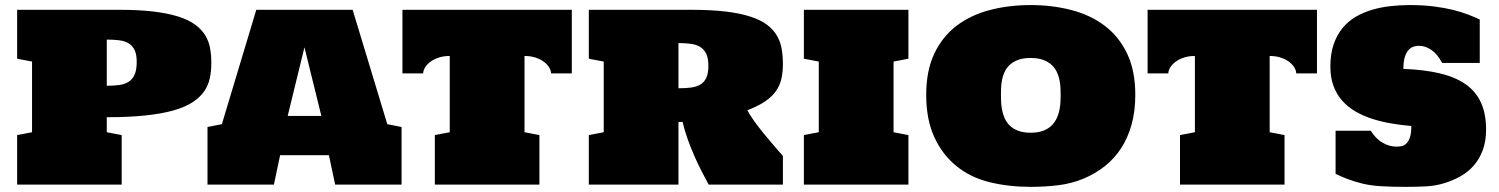

<svg xmlns="http://www.w3.org/2000/svg" viewBox="-20 -726 5895 755"><path d="M47.4 -687.5H447.3Q525.4 -687.5 582.8 -680.7Q640.1 -673.8 680.4 -661.1Q720.7 -648.4 746.3 -629.9Q772 -611.3 786.4 -588.1Q800.8 -564.9 805.9 -537.4Q811 -509.8 811 -478.5Q811 -446.3 804.9 -418Q798.8 -389.6 782.2 -366Q765.6 -342.3 736.6 -323.5Q707.5 -304.7 661.9 -291.7Q616.2 -278.8 551.8 -272Q487.3 -265.1 399.9 -265.1V-206.1L458.5 -194.8V0H47.4V-194.8L106 -206.1V-483.9L47.4 -495.1ZM399.9 -388.7Q426.8 -388.7 448.5 -391.6Q470.2 -394.5 485.6 -404.3Q501 -414.1 509.3 -432.6Q517.6 -451.2 517.6 -482.9Q517.6 -512.2 509.3 -529.3Q501 -546.4 485.6 -555.7Q470.2 -564.9 448.5 -567.6Q426.8 -570.3 399.9 -570.3Z M1297.9 0 1273.4 -115.7H1081.5L1057.1 0H795.9V-226.6L852.5 -237.8L987.8 -687.5H1366.7L1502.9 -237.8L1559.1 -226.6V0ZM1111.3 -270H1243.7L1177.2 -540Z M1748.5 -505.9Q1723.1 -505.9 1703.6 -499Q1684.1 -492.2 1670.9 -481.9Q1657.7 -471.7 1650.9 -459.7Q1644 -447.8 1644 -437.5H1562.5V-687.5H2228.5V-437.5H2147Q2147 -447.8 2140.1 -459.7Q2133.3 -471.7 2120.1 -481.9Q2106.9 -492.2 2087.4 -499Q2067.9 -505.9 2042.5 -505.9V-206.1L2101.1 -194.8V0H1689.9V-194.8L1748.5 -206.1Z M3058.6 0H2766.6Q2752.9 -25.4 2738.3 -54Q2723.6 -82.5 2710 -113.8Q2696.3 -145 2684.3 -178.2Q2672.4 -211.4 2664.1 -246.6H2647.9V0H2295.4V-194.8L2354 -206.1V-483.9L2295.4 -495.1V-687.5H2695.3Q2774.9 -687.5 2832.8 -680.7Q2890.6 -673.8 2930.9 -660.6Q2971.2 -647.5 2996.1 -628.7Q3021 -609.9 3034.9 -586.2Q3048.8 -562.5 3053.7 -534.2Q3058.6 -505.9 3058.6 -474.1Q3058.6 -441.9 3052.5 -415.5Q3046.4 -389.2 3030.8 -367.2Q3015.1 -345.2 2988 -326.9Q2960.9 -308.6 2918.9 -292.5Q2927.7 -274.9 2945.1 -250.7Q2962.4 -226.6 2982.9 -201.4Q3003.4 -176.3 3023.7 -152.8Q3043.9 -129.4 3058.6 -112.8ZM2647.9 -378.9Q2674.8 -378.9 2696.5 -381.6Q2718.3 -384.3 2733.6 -393.3Q2749 -402.3 2757.3 -419.9Q2765.6 -437.5 2765.6 -467.3Q2765.6 -496.6 2757.3 -514.2Q2749 -531.7 2733.6 -541.3Q2718.3 -550.8 2696.5 -553.7Q2674.8 -556.6 2647.9 -556.6Z M3141.1 -687.5H3552.2V-495.1L3493.7 -483.9V-206.1L3552.2 -194.8V0H3141.1V-194.8L3199.7 -206.1V-483.9L3141.1 -495.1Z M4032.7 8.8Q3946.8 8.8 3871.8 -9.5Q3796.9 -27.8 3741.5 -72.5Q3686 -117.2 3654.1 -186.5Q3622.1 -255.9 3622.1 -353Q3622.1 -448.2 3654.1 -515.4Q3686 -582.5 3741.7 -624.8Q3797.4 -667 3872.1 -686.5Q3946.8 -706.1 4032.7 -706.1Q4118.2 -706.1 4193.1 -686.5Q4268.1 -667 4324 -624.8Q4379.9 -582.5 4412.1 -515.4Q4444.3 -448.2 4444.3 -353Q4444.3 -288.6 4429.7 -236.1Q4415 -183.6 4388.4 -142.8Q4361.8 -102.1 4324.5 -72.5Q4287.1 -43 4241.2 -23.7Q4195.3 -4.4 4142.6 2.2Q4089.8 8.8 4032.7 8.8ZM4032.7 -498Q4003.9 -498 3984.1 -490.7Q3964.4 -483.4 3951.4 -471.7Q3938.5 -460 3931.2 -444.8Q3923.8 -429.7 3920.7 -413.8Q3917.5 -397.9 3916.7 -382.6Q3916 -367.2 3916 -355.5Q3916 -344.2 3916.5 -328.9Q3917 -313.5 3919.9 -296.6Q3922.9 -279.8 3929.7 -263.2Q3936.5 -246.6 3949.5 -233.4Q3962.4 -220.2 3982.7 -212.2Q4002.9 -204.1 4032.7 -204.1Q4062 -204.1 4082.3 -211.9Q4102.5 -219.7 4115.5 -232.7Q4128.4 -245.6 4135.7 -261.7Q4143.1 -277.8 4146.2 -294.2Q4149.4 -310.5 4150.1 -326.2Q4150.9 -341.8 4150.9 -353Q4150.9 -364.7 4150.1 -380.1Q4149.4 -395.5 4146.2 -411.6Q4143.1 -427.7 4135.7 -443.1Q4128.4 -458.5 4115.5 -470.7Q4102.5 -482.9 4082.3 -490.5Q4062 -498 4032.7 -498Z M4678.7 -505.9Q4653.3 -505.9 4633.8 -499Q4614.3 -492.2 4601.1 -481.9Q4587.9 -471.7 4581.1 -459.7Q4574.2 -447.8 4574.2 -437.5H4492.7V-687.5H5158.7V-437.5H5077.1Q5077.1 -447.8 5070.3 -459.7Q5063.5 -471.7 5050.3 -481.9Q5037.1 -492.2 5017.6 -499Q4998 -505.9 4972.7 -505.9V-206.1L5031.2 -194.8V0H4620.1V-194.8L4678.7 -206.1Z M5823.7 -216.3Q5823.7 -170.9 5810.8 -136Q5797.9 -101.1 5775.6 -75.4Q5753.4 -49.8 5722.9 -32.7Q5692.4 -15.6 5657.2 -5.1Q5622.1 5.4 5583.7 7.1Q5545.4 8.8 5507.3 8.8Q5454.6 8.8 5412.1 6.3Q5369.6 3.9 5336.2 -4.4Q5302.7 -12.7 5277.1 -22.7Q5251.5 -32.7 5231.9 -42.5V-211.9H5370.1Q5390.6 -179.7 5417 -164.6Q5443.4 -149.4 5471.2 -149.4Q5479.5 -149.4 5489.7 -150.9Q5500 -152.3 5508.8 -160.2Q5517.6 -168 5523.7 -184.3Q5529.8 -200.7 5529.8 -230.5Q5490.2 -233.9 5451.4 -240.5Q5412.6 -247.1 5377.2 -258.3Q5341.8 -269.5 5311.5 -286.9Q5281.2 -304.2 5259 -328.9Q5236.8 -353.5 5224.1 -387Q5211.4 -420.4 5211.4 -463.9Q5211.4 -513.7 5224.1 -551Q5236.8 -588.4 5258.8 -615.2Q5280.8 -642.1 5310.8 -659.7Q5340.8 -677.2 5375.5 -687.5Q5410.2 -697.8 5447.8 -701.9Q5485.4 -706.1 5522.9 -706.1Q5576.2 -706.1 5618.4 -700.7Q5660.6 -695.3 5694.1 -687Q5727.5 -678.7 5753.2 -668.7Q5778.8 -658.7 5798.8 -649.4V-478.5H5650.9Q5632.3 -513.7 5608.4 -529.8Q5584.5 -545.9 5559.6 -545.9Q5551.3 -545.9 5540.5 -543.2Q5529.8 -540.5 5520.5 -531.2Q5511.2 -522 5504.9 -503.9Q5498.5 -485.8 5498.5 -455.1Q5579.1 -452.1 5639.9 -438Q5700.7 -423.8 5741.7 -395.8Q5782.7 -367.7 5803.2 -323.5Q5823.7 -279.3 5823.7 -216.3Z"/></svg>

Font: Holtwood One SC
Style: Regular
Weight: 400
Version: Version 1.000